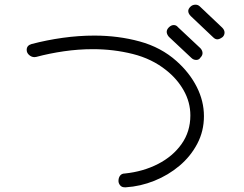

<svg xmlns="http://www.w3.org/2000/svg" viewBox="-20 -730 1040 820"><path d="M890 -571 795 -661Q784 -672 784 -683Q784 -692 793 -701Q802 -710 815 -710Q826 -710 834 -702L929 -612Q939 -602 939 -591Q939 -580 931 -572Q918 -562 908 -562Q899 -562 890 -571ZM797 -483 701 -573Q692 -584 692 -594Q692 -604 701 -613Q711 -623 722 -623Q733 -623 740 -614L836 -524Q845 -514 845 -503Q845 -493 836 -484Q830 -474 818 -474Q806 -474 797 -483ZM517 70Q501 71 493.5 62Q486 53 486 43Q486 29 493 20Q500 11 513 11Q591 3 654.5 -29.5Q718 -62 755.5 -115Q793 -168 793 -237Q793 -293 765 -343Q737 -393 690 -430Q629 -479 547 -499.5Q465 -520 377 -520Q315 -520 253 -511Q191 -502 135 -487Q132 -486 127 -486Q115 -486 104.5 -495Q94 -504 94 -517Q94 -536 115 -542Q180 -559 248 -568.5Q316 -578 383 -578Q485 -578 576.5 -553Q668 -528 734 -469Q790 -419 820.5 -358.5Q851 -298 851 -234Q851 -170 822.5 -116Q794 -62 746.5 -22Q699 18 639.5 42Q580 66 517 70Z"/></svg>

Font: Hachi Maru Pop
Style: Regular
Weight: 400
Designer: Nontynet
Foundry: Nontynet
Version: Version 1.300